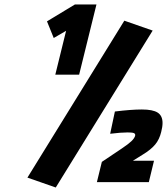

<svg xmlns="http://www.w3.org/2000/svg" viewBox="-20 -810 743 854"><path d="M274 -673 219 -641 189 -715 313 -790H409L332 -478H226ZM102 -20 533 -718 659 -674 228 24ZM433 -90 521 -149Q551 -169 564.5 -182Q578 -195 581 -206Q583 -215 575.5 -218Q568 -221 548 -221Q518 -221 470 -215L491 -314Q563 -323 611 -323Q660 -323 681.5 -309Q703 -295 703 -263Q703 -246 697 -223Q689 -190 670.5 -167.5Q652 -145 616 -123L571 -95H665L642 0H411Z"/></svg>

Font: Cairo
Style: Bold Italic
Weight: 700
Italic angle: -13°
Designer: Mohamed Gaber, Accademia di Belle Arti di Urbino and others
Foundry: Kief Type Foundry, Accademia di Belle Arti di Urbino and others
Version: Version 3.011